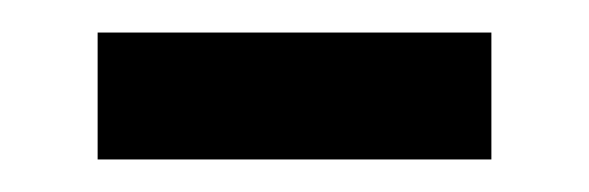

<svg xmlns="http://www.w3.org/2000/svg" viewBox="-20 -327 362 118"><path d="M40 -229V-307H282V-229Z"/></svg>

Font: Noto Sans Tifinagh Tawellemmet
Style: Regular
Weight: 400
Designer: JamraPatel
Foundry: JamraPatel LLC
Version: Version 2.006; ttfautohint (v1.8.4.7-5d5b)